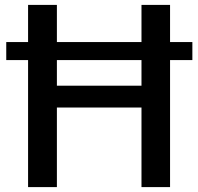

<svg xmlns="http://www.w3.org/2000/svg" viewBox="-20 -763 808 783"><path d="M94.5 0V-743H212V-413.5H557V-743H673.5V0H557V-324.5H212V0ZM5.5 -518V-591.5H764.5V-518Z"/></svg>

Font: Tracken
Style: Regular
Weight: 400
Designer: Eben Sorkin
Foundry: Eben Sorkin
Version: Version 2.001